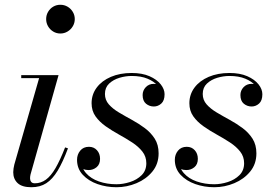

<svg xmlns="http://www.w3.org/2000/svg" viewBox="-20 -775 1146 805"><path d="M111.5 10Q72.5 10 54 -7.2Q35.5 -24.5 35.5 -53Q35.5 -60.5 36.8 -68.8Q38 -77 40 -85L144 -447.5H69V-460H225.5L108 -43.5Q107 -39.5 106.5 -35.2Q106 -31 106 -27.5Q106 -19 110.5 -12.8Q115 -6.5 126 -6.5Q151.5 -6.5 172.5 -21.8Q193.5 -37 212.8 -70.2Q232 -103.5 253 -157L265 -153Q243.5 -95.5 221.8 -59.5Q200 -23.5 174 -6.8Q148 10 111.5 10ZM233 -634.5Q216.5 -634.5 203 -642.8Q189.5 -651 181.5 -664.8Q173.5 -678.5 173.5 -695Q173.5 -711.5 181.5 -725.2Q189.5 -739 203 -747Q216.5 -755 233 -755Q249.5 -755 263.2 -747Q277 -739 285.2 -725.2Q293.5 -711.5 293.5 -695Q293.5 -678.5 285.2 -664.8Q277 -651 263.2 -642.8Q249.5 -634.5 233 -634.5Z M468.5 10Q426.5 10 388.8 -3.2Q351 -16.5 327 -42.2Q303 -68 303 -105Q303 -127 316.2 -143.2Q329.5 -159.5 353 -159.5Q373.5 -159.5 386.5 -145.2Q399.5 -131 399.5 -109Q399.5 -86 385 -74Q370.5 -62 351.5 -62Q338.5 -62 327.5 -66.5Q316.5 -71 310.2 -80.5Q304 -90 304 -105H320.5Q320.5 -72 340.8 -49Q361 -26 394.8 -14.2Q428.5 -2.5 468 -2.5Q496 -2.5 525 -11.8Q554 -21 573.8 -40.5Q593.5 -60 593.5 -90.5Q593.5 -118.5 577 -139.5Q560.5 -160.5 534.5 -177.5Q508.5 -194.5 479 -210.8Q449.5 -227 423.2 -245.5Q397 -264 380.5 -287.2Q364 -310.5 364 -342Q364 -379 385.5 -407.8Q407 -436.5 445 -452.8Q483 -469 532 -469Q576 -469 606.8 -455.5Q637.5 -442 653.8 -421.5Q670 -401 670 -380Q670 -353 656.2 -340.8Q642.5 -328.5 625 -328.5Q606.5 -328.5 592.2 -340.2Q578 -352 578 -376.5Q578 -395.5 591.2 -409.5Q604.5 -423.5 625 -423.5Q643 -423.5 656 -411.2Q669 -399 669 -380H654.5Q654.5 -399 640 -416.5Q625.5 -434 598.2 -445.2Q571 -456.5 532 -456.5Q506.5 -456.5 480.8 -448.8Q455 -441 437.5 -424.5Q420 -408 420 -381Q420 -356 436.2 -337.5Q452.5 -319 478 -303.8Q503.5 -288.5 532.5 -272.8Q561.5 -257 587 -238Q612.5 -219 628.8 -193.5Q645 -168 645 -132Q645 -87.5 619 -55.8Q593 -24 552.5 -7Q512 10 468.5 10Z M878.5 10Q836.5 10 798.8 -3.2Q761 -16.5 737 -42.2Q713 -68 713 -105Q713 -127 726.2 -143.2Q739.5 -159.5 763 -159.5Q783.5 -159.5 796.5 -145.2Q809.5 -131 809.5 -109Q809.5 -86 795 -74Q780.5 -62 761.5 -62Q748.5 -62 737.5 -66.5Q726.5 -71 720.2 -80.5Q714 -90 714 -105H730.5Q730.5 -72 750.8 -49Q771 -26 804.8 -14.2Q838.5 -2.5 878 -2.5Q906 -2.5 935 -11.8Q964 -21 983.8 -40.5Q1003.5 -60 1003.5 -90.5Q1003.5 -118.5 987 -139.5Q970.5 -160.5 944.5 -177.5Q918.5 -194.5 889 -210.8Q859.5 -227 833.2 -245.5Q807 -264 790.5 -287.2Q774 -310.5 774 -342Q774 -379 795.5 -407.8Q817 -436.5 855 -452.8Q893 -469 942 -469Q986 -469 1016.8 -455.5Q1047.5 -442 1063.8 -421.5Q1080 -401 1080 -380Q1080 -353 1066.2 -340.8Q1052.5 -328.5 1035 -328.5Q1016.5 -328.5 1002.2 -340.2Q988 -352 988 -376.5Q988 -395.5 1001.2 -409.5Q1014.5 -423.5 1035 -423.5Q1053 -423.5 1066 -411.2Q1079 -399 1079 -380H1064.5Q1064.5 -399 1050 -416.5Q1035.5 -434 1008.2 -445.2Q981 -456.5 942 -456.5Q916.5 -456.5 890.8 -448.8Q865 -441 847.5 -424.5Q830 -408 830 -381Q830 -356 846.2 -337.5Q862.5 -319 888 -303.8Q913.5 -288.5 942.5 -272.8Q971.5 -257 997 -238Q1022.5 -219 1038.8 -193.5Q1055 -168 1055 -132Q1055 -87.5 1029 -55.8Q1003 -24 962.5 -7Q922 10 878.5 10Z"/></svg>

Font: Bodoni Moda 18pt
Style: Italic
Weight: 400
Italic angle: -13°
Designer: Owen Earl
Foundry: indestructible type
Version: Version 2.005